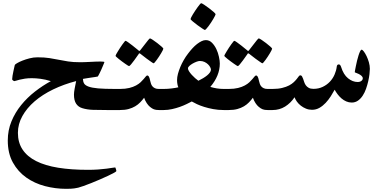

<svg xmlns="http://www.w3.org/2000/svg" viewBox="-20 -690 2405 1204"><path d="M709.5 382.3Q709.5 385.7 695.1 393.6Q680.7 401.4 657.7 412.4Q634.8 423.3 606.7 435.3Q578.6 447.3 552.2 458Q525.9 468.8 503.7 476.3Q481.4 483.9 470.7 486.8Q444.8 492.7 425 493.4Q405.3 494.1 394.5 494.1Q327.6 494.1 262.2 477.1Q196.8 460 144.8 423.3Q92.8 386.7 60.8 329.1Q28.8 271.5 28.8 190.9Q28.8 127 51.8 71.3Q74.7 15.6 112.8 -31.2Q150.9 -78.1 199.2 -115.7Q247.6 -153.3 298.8 -181.2Q264.2 -191.9 234.1 -195.8Q204.1 -199.7 179.7 -199.7Q155.3 -199.7 136.2 -196.8Q117.2 -193.8 103.3 -190.4Q89.4 -187 81.1 -184.1Q72.8 -181.2 68.8 -181.2Q67.4 -181.2 61.8 -185.3Q56.2 -189.5 56.2 -192.9Q56.2 -201.2 58.6 -215.1Q61 -229 64 -243.2Q66.9 -257.3 69.6 -268.6Q72.3 -279.8 72.8 -282.2Q73.2 -285.6 86.7 -293.7Q100.1 -301.8 120.4 -309.8Q140.6 -317.9 165.3 -324.2Q189.9 -330.6 214.8 -330.6Q259.3 -330.6 289.8 -325.7Q320.3 -320.8 348.4 -315.2Q376.5 -309.6 407 -304.7Q437.5 -299.8 482.9 -299.8Q493.2 -299.8 509.5 -300.3Q525.9 -300.8 543.7 -301.8Q561.5 -302.7 579.1 -303.5Q596.7 -304.2 609.9 -304.2Q620.6 -304.2 627.7 -303.2Q634.8 -302.2 634.8 -300.8Q634.8 -299.3 631.8 -292.5Q628.9 -285.6 624.8 -275.6Q620.6 -265.6 615.5 -253.9Q610.4 -242.2 605.5 -232.7Q600.6 -223.1 597.2 -216.6Q593.8 -210 592.8 -210Q586.4 -208.5 575.4 -207Q564.5 -205.6 551.8 -203.6Q539.1 -201.7 525.4 -199.5Q511.7 -197.3 500 -195.3Q500.5 -178.7 507.3 -166.7Q514.2 -154.8 535.2 -147Q556.2 -139.2 595.5 -135.7Q634.8 -132.3 700.7 -132.3H724.6Q731.9 -132.3 738.3 -130.9Q744.6 -129.4 749.3 -123Q753.9 -116.7 756.8 -104Q759.8 -91.3 759.8 -68.8Q759.8 -28.3 749.5 -14.2Q739.3 0 724.6 0H648.9Q600.1 0 563 -1.2Q525.9 -2.4 496.1 -11.7Q471.2 -19 457.5 -39.6Q443.8 -60.1 443.8 -96.7Q443.8 -111.3 448.2 -134.5Q452.6 -157.7 457.5 -181.6Q380.4 -161.6 313.2 -129.2Q246.1 -96.7 197.3 -54.7Q148.4 -12.7 120.4 37.6Q92.3 87.9 92.3 143.1Q92.3 204.1 121.6 248Q150.9 292 207 320.3Q263.2 348.6 345 361.8Q426.8 375 531.7 375Q566.4 375 596.2 372.8Q626 370.6 648.2 367.7Q670.4 364.7 684.6 362.3Q698.7 359.9 702.6 359.9Q703.1 359.9 704.3 363Q705.6 366.2 707 370.4Q708.5 374.5 709 378.2Q709.5 381.8 709.5 382.3Z M1000.5 0H975.6Q957.5 0 945.6 -4.4Q933.6 -8.8 920.4 -20Q909.7 -28.8 899.9 -43.7Q890.1 -58.6 883.8 -77.1Q872.1 -61.5 858.9 -47.9Q845.7 -34.2 827.6 -23.4Q809.6 -12.7 786.4 -6.3Q763.2 0 732.4 0H708.5Q696.3 0 689.2 -4.2Q682.1 -8.3 678.7 -17.1Q675.3 -25.9 674.3 -38.1Q673.3 -50.3 673.3 -66.9Q673.3 -82.5 674.3 -94.5Q675.3 -106.4 678.7 -114.7Q682.1 -123 689.2 -127.7Q696.3 -132.3 708.5 -132.3H732.4Q766.1 -132.3 790.8 -138.4Q815.4 -144.5 833 -154.1Q850.6 -163.6 861.8 -174.3Q873 -185.1 881.1 -194.6Q889.2 -204.1 894.3 -210.4Q899.4 -216.8 904.3 -216.8Q908.2 -216.8 912.8 -210.9Q917.5 -205.1 922.4 -181.2Q924.3 -172.9 927.2 -164.1Q930.2 -155.3 936.3 -148.2Q942.4 -141.1 951.9 -136.7Q961.4 -132.3 975.6 -132.3H1000.5Q1024.4 -132.3 1030.3 -115.5Q1036.1 -98.6 1036.1 -66.9Q1036.1 -35.2 1030.3 -17.6Q1024.4 0 1000.5 0ZM920.4 -449.2Q924.3 -449.2 938 -440.2Q951.7 -431.2 966.3 -419.9Q981 -408.7 992.7 -398.2Q1004.4 -387.7 1004.4 -384.8Q1004.4 -382.3 1000.5 -374.5Q996.6 -366.7 990.5 -356.4Q984.4 -346.2 977.1 -335Q969.7 -323.7 962.9 -314.5Q956.1 -305.2 950.7 -299.1Q945.3 -293 943.4 -293Q940.9 -293 928.2 -302Q915.5 -311 900.4 -321.8L861.8 -351.6Q857.9 -355.5 853.5 -355.5Q851.6 -355.5 848.6 -349.6L821.8 -312Q811.5 -297.9 802 -286.6Q792.5 -275.4 789.1 -275.4Q787.6 -275.4 781 -279.5Q774.4 -283.7 764.6 -290.5Q754.9 -297.4 744.6 -304.9Q734.4 -312.5 725.3 -319.8Q716.3 -327.1 710.4 -332.5Q704.6 -337.9 704.6 -339.8Q704.6 -342.3 708.7 -350.1Q712.9 -357.9 719.5 -368.4Q726.1 -378.9 733.4 -390.6Q740.7 -402.3 747.8 -411.6Q754.9 -420.9 760 -427.5Q765.1 -434.1 766.6 -434.1Q771 -434.1 783.9 -424.6Q796.9 -415 811 -404.3Q827.6 -391.6 846.7 -375.5Q850.6 -371.1 853.5 -370.6Q855.5 -370.6 857.2 -372.1Q858.9 -373.5 861.8 -377.9Q876.5 -397.5 889.2 -413.1Q899.4 -426.8 908.7 -438Q918 -449.2 920.4 -449.2Z M1406.2 0H1382.3Q1347.7 0 1316.7 -5.9Q1285.6 -11.7 1260 -19.8Q1234.4 -27.8 1214.6 -37.1Q1194.8 -46.4 1182.6 -53.7Q1170.4 -47.4 1151.1 -37.8Q1131.8 -28.3 1108.6 -20Q1085.4 -11.7 1059.3 -5.9Q1033.2 0 1007.3 0H983.4Q971.2 0 964.1 -7.3Q957 -14.6 953.6 -25.4Q950.2 -36.1 949.2 -47.4Q948.2 -58.6 948.2 -66.4Q948.2 -74.2 949.2 -85.2Q950.2 -96.2 953.6 -106.7Q957 -117.2 964.1 -124.8Q971.2 -132.3 983.4 -132.3H1007.3Q1031.2 -132.3 1056.9 -135.5Q1082.5 -138.7 1098.6 -142.6Q1095.2 -148.4 1092.8 -161.1Q1090.3 -173.8 1090.3 -188Q1090.3 -206.1 1095.9 -227.1Q1101.6 -248 1110.6 -269.8Q1119.6 -291.5 1132.1 -313.2Q1144.5 -335 1159.7 -354.5Q1173.3 -372.6 1187.3 -387.7Q1201.2 -402.8 1215.8 -414.1Q1230.5 -425.3 1244.1 -431.9Q1257.8 -438.5 1270.5 -438.5Q1293 -438.5 1309.3 -421.9Q1325.7 -405.3 1336.7 -382.1Q1347.7 -358.9 1353 -333.7Q1358.4 -308.6 1358.4 -291.5Q1358.4 -215.3 1298.8 -145Q1318.8 -139.2 1339.4 -135.7Q1359.9 -132.3 1382.3 -132.3H1406.2Q1418.5 -132.3 1425.5 -124.8Q1432.6 -117.2 1436.3 -106.7Q1439.9 -96.2 1440.9 -85.2Q1441.9 -74.2 1441.9 -66.4Q1441.9 -58.6 1440.9 -47.4Q1439.9 -36.1 1436.3 -25.4Q1432.6 -14.6 1425.5 -7.3Q1418.5 0 1406.2 0ZM1302.7 -253.4Q1302.7 -259.3 1298.1 -268.6Q1293.5 -277.8 1284.4 -286.6Q1275.4 -295.4 1262.5 -301.5Q1249.5 -307.6 1233.4 -307.6Q1225.1 -307.6 1212.6 -303Q1200.2 -298.3 1188.2 -291.5Q1176.3 -284.7 1167.5 -276.6Q1158.7 -268.6 1158.7 -261.2Q1158.7 -253.4 1165.5 -242.7Q1172.4 -231.9 1182.4 -220.9Q1192.4 -210 1203.6 -200Q1214.8 -189.9 1224.1 -183.6Q1239.7 -191.4 1253.7 -199.7Q1267.6 -208 1278.6 -217Q1289.6 -226.1 1296.1 -235.4Q1302.7 -244.6 1302.7 -253.4ZM1332 -600.6Q1332 -598.1 1327.9 -590.1Q1323.7 -582 1317.4 -571Q1311 -560.1 1303 -547.9Q1294.9 -535.6 1287.4 -525.6Q1279.8 -515.6 1273.4 -508.8Q1267.1 -502 1264.6 -502Q1262.7 -502 1248 -511.5Q1233.4 -521 1217.3 -533Q1201.2 -544.9 1188 -556.2Q1174.8 -567.4 1174.8 -570.3Q1174.8 -572.8 1179 -581.3Q1183.1 -589.8 1189.9 -600.8Q1196.8 -611.8 1204.8 -624Q1212.9 -636.2 1220.2 -646.2Q1227.5 -656.2 1233.4 -663.1Q1239.3 -669.9 1241.7 -669.9Q1245.6 -669.9 1260.3 -660.2Q1274.9 -650.4 1291 -638.4Q1307.1 -626.5 1319.6 -615.2Q1332 -604 1332 -600.6Z M1682.6 0H1657.7Q1639.6 0 1627.7 -4.4Q1615.7 -8.8 1602.5 -20Q1591.8 -28.8 1582 -43.7Q1572.3 -58.6 1565.9 -77.1Q1554.2 -61.5 1541 -47.9Q1527.8 -34.2 1509.8 -23.4Q1491.7 -12.7 1468.5 -6.3Q1445.3 0 1414.6 0H1390.6Q1378.4 0 1371.3 -4.2Q1364.3 -8.3 1360.8 -17.1Q1357.4 -25.9 1356.4 -38.1Q1355.5 -50.3 1355.5 -66.9Q1355.5 -82.5 1356.4 -94.5Q1357.4 -106.4 1360.8 -114.7Q1364.3 -123 1371.3 -127.7Q1378.4 -132.3 1390.6 -132.3H1414.6Q1448.2 -132.3 1472.9 -138.4Q1497.6 -144.5 1515.1 -154.1Q1532.7 -163.6 1543.9 -174.3Q1555.2 -185.1 1563.2 -194.6Q1571.3 -204.1 1576.4 -210.4Q1581.5 -216.8 1586.4 -216.8Q1590.3 -216.8 1595 -210.9Q1599.6 -205.1 1604.5 -181.2Q1606.4 -172.9 1609.4 -164.1Q1612.3 -155.3 1618.4 -148.2Q1624.5 -141.1 1634 -136.7Q1643.6 -132.3 1657.7 -132.3H1682.6Q1706.5 -132.3 1712.4 -115.5Q1718.3 -98.6 1718.3 -66.9Q1718.3 -35.2 1712.4 -17.6Q1706.5 0 1682.6 0ZM1602.5 -449.2Q1606.4 -449.2 1620.1 -440.2Q1633.8 -431.2 1648.4 -419.9Q1663.1 -408.7 1674.8 -398.2Q1686.5 -387.7 1686.5 -384.8Q1686.5 -382.3 1682.6 -374.5Q1678.7 -366.7 1672.6 -356.4Q1666.5 -346.2 1659.2 -335Q1651.9 -323.7 1645 -314.5Q1638.2 -305.2 1632.8 -299.1Q1627.4 -293 1625.5 -293Q1623 -293 1610.4 -302Q1597.7 -311 1582.5 -321.8L1543.9 -351.6Q1540 -355.5 1535.6 -355.5Q1533.7 -355.5 1530.8 -349.6L1503.9 -312Q1493.7 -297.9 1484.1 -286.6Q1474.6 -275.4 1471.2 -275.4Q1469.7 -275.4 1463.1 -279.5Q1456.5 -283.7 1446.8 -290.5Q1437 -297.4 1426.8 -304.9Q1416.5 -312.5 1407.5 -319.8Q1398.4 -327.1 1392.6 -332.5Q1386.7 -337.9 1386.7 -339.8Q1386.7 -342.3 1390.9 -350.1Q1395 -357.9 1401.6 -368.4Q1408.2 -378.9 1415.5 -390.6Q1422.9 -402.3 1429.9 -411.6Q1437 -420.9 1442.1 -427.5Q1447.3 -434.1 1448.7 -434.1Q1453.1 -434.1 1466.1 -424.6Q1479 -415 1493.2 -404.3Q1509.8 -391.6 1528.8 -375.5Q1532.7 -371.1 1535.6 -370.6Q1537.6 -370.6 1539.3 -372.1Q1541 -373.5 1543.9 -377.9Q1558.6 -397.5 1571.3 -413.1Q1581.5 -426.8 1590.8 -438Q1600.1 -449.2 1602.5 -449.2Z M2299.3 -258.3Q2299.3 -245.6 2296.9 -224.9Q2294.4 -204.1 2289.1 -180.7Q2283.7 -157.2 2275.4 -133.3Q2267.1 -109.4 2254.4 -90.1Q2241.7 -70.8 2224.6 -58.8Q2207.5 -46.9 2185.5 -46.9Q2167.5 -46.9 2151.4 -54Q2135.3 -61 2121.8 -72.5Q2108.4 -84 2097.4 -98.4Q2086.4 -112.8 2078.6 -127.4Q2067.9 -107.9 2054 -85.9Q2040 -64 2022.2 -44.9Q2004.4 -25.9 1983.2 -13.7Q1961.9 -1.5 1936.5 -1.5Q1916.5 -1.5 1898.7 -8.8Q1880.9 -16.1 1866.5 -27.3Q1852.1 -38.6 1842 -52.5Q1832 -66.4 1827.1 -80.1Q1802.7 -43.5 1767.6 -21.7Q1732.4 0 1689.5 0H1665.5Q1653.3 0 1646.2 -7.3Q1639.2 -14.6 1635.7 -25.4Q1632.3 -36.1 1631.3 -47.4Q1630.4 -58.6 1630.4 -66.4Q1630.4 -74.2 1631.3 -85.2Q1632.3 -96.2 1635.7 -106.7Q1639.2 -117.2 1646.2 -124.8Q1653.3 -132.3 1665.5 -132.3H1689.5Q1724.1 -132.3 1749.8 -138.7Q1775.4 -145 1793 -154.3Q1810.5 -163.6 1822.3 -174.8Q1834 -186 1841.3 -195.3L1853.5 -211.4Q1858.4 -217.8 1862.3 -217.8Q1870.1 -217.8 1873.8 -211.4Q1877.4 -205.1 1880.9 -195.6Q1884.3 -186 1887.7 -175.3Q1891.1 -164.6 1897.9 -155Q1904.8 -145.5 1916 -139.2Q1927.2 -132.8 1945.8 -132.8Q1977.5 -132.8 2003.7 -145.3Q2029.8 -157.7 2048.6 -177.7Q2067.4 -197.8 2078.1 -222.7Q2088.9 -247.6 2091.8 -272.5Q2092.3 -277.8 2095.2 -282Q2098.1 -286.1 2105 -286.1Q2113.8 -286.1 2119.1 -270Q2133.8 -222.2 2162.6 -199Q2191.4 -175.8 2223.1 -175.8Q2237.3 -175.8 2246.1 -182.6Q2254.9 -189.5 2254.9 -198.7Q2254.9 -207.5 2247.1 -214.4Q2239.3 -221.2 2229.5 -226.1Q2219.7 -231 2212.2 -233.4Q2204.6 -235.8 2204.6 -237.3Q2204.6 -238.8 2206.5 -249.5Q2208.5 -260.3 2211.7 -276.1Q2214.8 -292 2219.2 -310.1Q2223.6 -328.1 2228.5 -343.3Q2233.4 -358.4 2238.3 -368.4Q2243.2 -378.4 2247.6 -378.4Q2252.9 -378.4 2261.5 -367.2Q2270 -356 2278.6 -338.4Q2287.1 -320.8 2293.2 -299.6Q2299.3 -278.3 2299.3 -258.3Z"/></svg>

Font: Accordance
Style: Bold-Italic
Weight: 700
Italic angle: -11°
Version: Version 1.2 (build January 31, 2020) Miklal Software Solutio